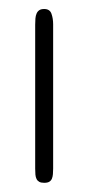

<svg xmlns="http://www.w3.org/2000/svg" viewBox="-20 -398 192 418"><path d="M95.7 -30.8Q95.7 -24.4 95.2 -18.8Q94.7 -13.2 93 -9Q91.3 -4.9 87.4 -2.4Q83.5 0 76.2 0Q69.3 0 65.4 -2.2Q61.5 -4.4 59.6 -8.3Q57.6 -12.2 57.1 -17.8Q56.6 -23.4 56.6 -30.8V-344.2Q56.6 -351.6 57.1 -357.7Q57.6 -363.8 59.6 -368.4Q61.5 -373 65.4 -375.7Q69.3 -378.4 76.2 -378.4Q88.4 -378.4 92 -368.2Q95.7 -357.9 95.7 -345.2Z"/></svg>

Font: Gruppo
Style: Regular
Weight: 400
Foundry: Vernon Adams
Version: Version 1.000